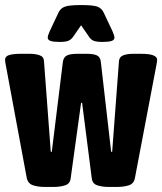

<svg xmlns="http://www.w3.org/2000/svg" viewBox="-22 -738 642 760"><path d="M156 2Q129 2 109 -4.5Q89 -11 84 -33L1 -480Q0 -485 -1 -491Q-2 -497 -2 -501Q-2 -515 14 -520Q30 -525 60 -525H98Q117 -525 134 -519.5Q151 -514 152 -497L179 -137H183L227 -494Q230 -512 243 -518.5Q256 -525 284 -525H321Q349 -525 362 -518.5Q375 -512 377 -494L418 -137H422L449 -497Q451 -514 467 -519.5Q483 -525 504 -525H538Q600 -525 600 -501Q600 -497 599 -491.5Q598 -486 597 -480L512 -33Q508 -11 488 -4.5Q468 2 441 2H408Q383 2 363 -4.5Q343 -11 341 -34L303 -331H299L258 -34Q256 -11 236 -4.5Q216 2 190 2ZM215 -572Q189 -572 178 -576Q167 -580 167 -589Q167 -597 175 -615L209 -687Q217 -705 234.5 -711.5Q252 -718 299 -718Q347 -718 364 -711.5Q381 -705 389 -687L423 -615Q431 -597 431 -589Q431 -580 420 -576Q409 -572 383 -572Q361 -572 349 -576.5Q337 -581 328 -596L299 -638L270 -596Q261 -582 249.5 -577Q238 -572 215 -572Z"/></svg>

Font: Asap Condensed ExtraBold
Style: Regular
Weight: 800
Width: 3
Designer: Pablo Cosgaya
Foundry: Omnibus-Type
Version: Version 3.001; ttfautohint (v1.8.4.7-5d5b)